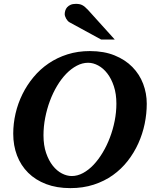

<svg xmlns="http://www.w3.org/2000/svg" viewBox="-20 -949 792 985"><path d="M577.1 -417Q577.1 -467.3 564.2 -506.3Q551.3 -545.4 530.5 -572.3Q509.8 -599.1 483.9 -613Q458 -627 432.1 -627Q402.3 -627 373.8 -611.8Q345.2 -596.7 319.8 -570.6Q294.4 -544.4 272.9 -508.5Q251.5 -472.7 236.1 -431.4Q220.7 -390.1 211.9 -345Q203.1 -299.8 203.1 -254.9Q203.1 -203.1 216.6 -164.1Q230 -125 251 -98.6Q272 -72.3 297.6 -59.1Q323.2 -45.9 348.1 -45.9Q377.4 -45.9 406 -61.3Q434.6 -76.7 460 -103.5Q485.4 -130.4 506.8 -166.3Q528.3 -202.1 543.9 -243.4Q559.6 -284.7 568.4 -329.1Q577.1 -373.5 577.1 -417ZM732.9 -417Q732.9 -365.7 722.2 -313.7Q711.4 -261.7 689.7 -213.6Q668 -165.5 635.3 -123.5Q602.5 -81.5 559.1 -50.5Q515.6 -19.5 460.9 -1.7Q406.2 16.1 340.8 16.1Q271 16.1 216.6 -4.6Q162.1 -25.4 124.5 -62.7Q86.9 -100.1 67.4 -151.1Q47.9 -202.1 47.9 -263.2Q47.9 -314.9 59.8 -366.7Q71.8 -418.5 95 -465.6Q118.2 -512.7 151.9 -553.2Q185.5 -593.8 229.2 -623.5Q272.9 -653.3 326.2 -670.2Q379.4 -687 440.9 -687Q513.2 -687 567.9 -664.8Q622.6 -642.6 659.2 -605.2Q695.8 -567.9 714.4 -519Q732.9 -470.2 732.9 -417ZM499 -746.1 336.9 -834.5Q331.5 -837.4 327.1 -842.5Q322.8 -847.7 319.3 -853.5Q315.9 -859.4 314 -865.5Q312 -871.6 312 -876.5Q312 -885.3 314.9 -894.8Q317.9 -904.3 324.5 -911.9Q331.1 -919.4 342 -924.3Q353 -929.2 369.1 -929.2Q379.4 -929.2 387.2 -927.7Q395 -926.3 402.1 -922.6Q409.2 -918.9 416.3 -912.8Q423.3 -906.7 432.1 -897.5L568.8 -746.1Z"/></svg>

Font: Charis SIL Eur
Style: Bold Italic
Weight: 700
Italic angle: -11°
Foundry: SIL International
Version: Version 5.000